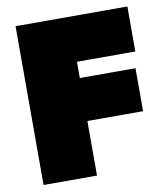

<svg xmlns="http://www.w3.org/2000/svg" viewBox="-81 -781 742 849"><g transform="rotate(-10 290.5 -356.5)"><path d="M46 0Q46 -55.5 46 -108.2Q46 -161 46 -229V-474Q46 -545.5 46 -600.5Q46 -655.5 46 -713H548V-511Q506 -511 458.2 -511Q410.5 -511 346 -511H189L286 -673Q286 -615.5 286 -560.5Q286 -505.5 286 -434V-229Q286 -161 286 -108.2Q286 -55.5 286 0ZM223 -245V-438H345Q406.5 -438 450.8 -438Q495 -438 536 -438V-245Q492.5 -245 448.5 -245Q404.5 -245 345 -245Z"/></g></svg>

Font: Commissioner Thin Black
Style: Regular
Weight: 900
Version: Version 1.000